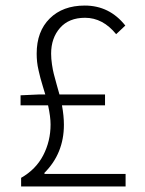

<svg xmlns="http://www.w3.org/2000/svg" viewBox="-20 -671 522 691"><path d="M140 -45H432V0H56V-31Q109 -61 135.5 -112Q162 -163 162 -223Q162 -251 153 -292H54V-328L120 -331H143Q141 -338 134.5 -359Q128 -380 125.5 -390Q123 -400 119 -417Q115 -434 113.5 -448.5Q112 -463 112 -478Q112 -558 159 -604.5Q206 -651 285 -651Q374 -651 431 -579L398 -548Q350 -607 286 -607Q228 -607 196 -570.5Q164 -534 164 -478Q164 -460 167 -439.5Q170 -419 173.5 -405.5Q177 -392 184 -366.5Q191 -341 194 -331H358V-292H203Q210 -254 210 -222Q210 -119 140 -49Z"/></svg>

Font: Assistant Light
Style: Regular
Weight: 300
Designer: Hebrew By Ben Nathan, Latin by Paul Hunt
Version: Version 2.001;PS 002.001;hotconv 1.0.88;makeotf.lib2.5.64775